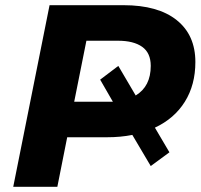

<svg xmlns="http://www.w3.org/2000/svg" viewBox="-20 -720 775 740"><path d="M561 -80 490 -200Q445 -191 392 -191H239L201 0H31L171 -700H456Q589 -700 661 -642.5Q733 -585 733 -481Q733 -393 692.5 -328Q652 -263 577 -228L633 -133ZM266 -328H415L366 -413L436 -466L503 -352Q561 -387 561 -466Q561 -516 528 -539.5Q495 -563 435 -563H313Z"/></svg>

Font: Argentum Sans SemiBold
Style: Italic
Weight: 600
Italic angle: -11°
Designer: Julieta Ulanovsky (font), Cristiano Sobral (main changes and remaster)
Foundry: Julieta Ulanovsky (font), Cristiano Sobral (main changes and remaster)
Version: Version 2.007;June 15, 2022;FontCreator 14.0.0.2814 64-bit; 